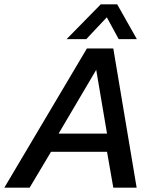

<svg xmlns="http://www.w3.org/2000/svg" viewBox="-33 -868 753 888"><path d="M275 -687 433 -848H509L600 -687H516L461 -788L366 -687ZM-13 0 369 -644H491L599 0H491L462 -166H203L104 0ZM238 -250H462L412 -545Z"/></svg>

Font: Kanit
Style: Italic
Weight: 400
Italic angle: -12°
Designer: Katatrad Team
Foundry: CadsonDemak
Version: Version 2.000; ttfautohint (v1.8.3)